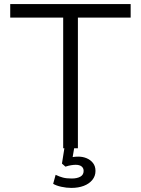

<svg xmlns="http://www.w3.org/2000/svg" viewBox="-20 -725 689 939"><path d="M289 0V-639H30V-705H619V-639H361V0ZM329 194Q305 194 280 188.5Q255 183 240 174L252 130Q271 139 288 143.5Q305 148 331 148Q357 148 373 139Q389 130 389 111Q389 97 379 89Q369 81 350 81Q341 81 328 83Q315 85 300 90L283 75L298 -20H346L333 57L310 49Q322 45 336 43Q350 41 363 41Q385 41 404 49Q423 57 435 72.5Q447 88 447 111Q447 136 431.5 155Q416 174 389.5 184Q363 194 329 194Z"/></svg>

Font: Nunito Sans 6pt Light
Style: Regular
Weight: 300
Version: Version 3.101;gftools[0.9.27]